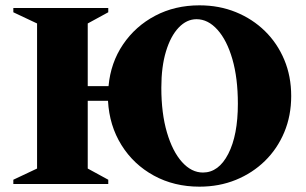

<svg xmlns="http://www.w3.org/2000/svg" viewBox="-20 -690 1147 720"><path d="M30 0V-16L119 -58V-602L30 -644V-660H386V-644L309 -602V-367H387Q395 -455 441.5 -523.5Q488 -592 562 -631Q636 -670 728 -670Q802 -670 864.5 -644.5Q927 -619 973.5 -573.5Q1020 -528 1046 -466Q1072 -404 1072 -330Q1072 -256 1046 -194Q1020 -132 973.5 -86.5Q927 -41 864.5 -15.5Q802 10 728 10Q633 10 557 -31.5Q481 -73 435.5 -146Q390 -219 385 -312H309V-58L386 -16V0ZM741 -43Q800 -43 836 -113Q872 -183 872 -301Q872 -397 851.5 -468Q831 -539 795.5 -578.5Q760 -618 717 -618Q680 -618 650 -586.5Q620 -555 602.5 -497.5Q585 -440 585 -361Q585 -265 606 -193.5Q627 -122 662.5 -82.5Q698 -43 741 -43Z"/></svg>

Font: Spectral ExtraBold
Style: Regular
Weight: 800
Designer: Jean-Baptiste Levee
Foundry: Production Type
Version: Version 2.001